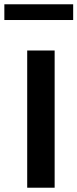

<svg xmlns="http://www.w3.org/2000/svg" viewBox="-55 -875 361 895"><path d="M199.7 -639.6V0H71.8V-639.6ZM286.1 -855V-781.7H-34.7V-855Z"/></svg>

Font: Yantramanav
Style: Bold
Weight: 700
Version: Version 1.001;PS 1.0;hotconv 1.0.72;makeotf.lib2.5.5900; ttf